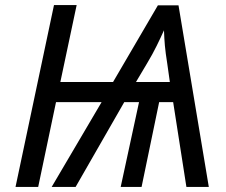

<svg xmlns="http://www.w3.org/2000/svg" viewBox="-20 -734 889 754"><path d="M41 0 192 -714H281L217 -412H424L600 -713H681L800 0H712L660 -333H605L536 0H454L526 -333H468L277 0H183L379 -333H200L130 0ZM514 -412H647L637 -483Q630 -527 627.5 -555Q625 -583 624 -615Q611 -586 595 -553.5Q579 -521 558 -486Z"/></svg>

Font: Manna Sans
Style: Italic
Weight: 400
Italic angle: -12°
Designer: Monotype Design Team
Foundry: Monotype Imaging Inc.
Version: Version 2.001.1; ttfautohint (v1.8.2)